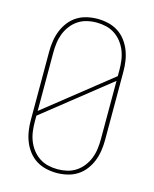

<svg xmlns="http://www.w3.org/2000/svg" viewBox="-113 -819 726 904"><g transform="rotate(15 250.0 -367.5)"><path d="M250 8Q224 8 198 2Q172 -4 150 -18Q128 -32 112 -53Q96 -74 86.5 -98Q77 -122 73 -148Q69 -174 69 -200V-535Q69 -561 73 -587Q77 -613 86.5 -637Q96 -661 112 -682Q128 -703 150 -717Q172 -731 198 -737Q224 -743 250 -743Q276 -743 302 -737Q328 -731 350 -717Q372 -703 388 -682Q404 -661 413.5 -637Q423 -613 427 -587Q431 -561 431 -535V-200Q431 -174 427 -148Q423 -122 413.5 -98Q404 -74 388 -53Q372 -32 350 -18Q328 -4 302 2Q276 8 250 8ZM89 -251 411 -507V-535Q411 -559 408 -582.5Q405 -606 396.5 -628Q388 -650 373.5 -669Q359 -688 339.5 -701Q320 -714 297 -719.5Q274 -725 250 -725Q226 -725 203 -719.5Q180 -714 160.5 -701Q141 -688 126.5 -669Q112 -650 103.5 -628Q95 -606 92 -582.5Q89 -559 89 -535ZM250 -10Q274 -10 297 -15.5Q320 -21 339.5 -34Q359 -47 373.5 -66Q388 -85 396.5 -107Q405 -129 408 -152.5Q411 -176 411 -200V-484L89 -228V-200Q89 -176 92 -152.5Q95 -129 103.5 -107Q112 -85 126.5 -66Q141 -47 160.5 -34Q180 -21 203 -15.5Q226 -10 250 -10Z"/></g></svg>

Font: Iosevka Curly Slab Thin
Style: Regular
Weight: 100
Monospace: yes
Designer: Belleve Invis
Foundry: Belleve Invis
Version: Version 22.1.2; ttfautohint (v1.8.4)